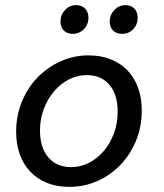

<svg xmlns="http://www.w3.org/2000/svg" viewBox="-20 -717 640 749"><path d="M251 12Q202 12 163.5 -3.5Q125 -19 98 -47.5Q71 -76 57 -115.5Q43 -155 43 -203Q43 -267 66 -322Q89 -377 128 -416.5Q167 -456 218 -478.5Q269 -501 325 -501Q374 -501 412.5 -485.5Q451 -470 478 -441.5Q505 -413 519 -373.5Q533 -334 533 -286Q533 -221 510 -166.5Q487 -112 448 -72Q409 -32 358 -10Q307 12 251 12ZM258 -65Q294 -65 326.5 -81.5Q359 -98 384 -127Q409 -156 424 -195.5Q439 -235 439 -281Q439 -348 407 -386Q375 -424 318 -424Q282 -424 249.5 -407.5Q217 -391 191.5 -361.5Q166 -332 151 -292.5Q136 -253 136 -208Q136 -141 168.5 -103Q201 -65 258 -65ZM263 -585Q243 -585 229.5 -597.5Q216 -610 216 -633Q216 -659 233.5 -678Q251 -697 277 -697Q298 -697 311.5 -684Q325 -671 325 -648Q325 -621 307 -603Q289 -585 263 -585ZM456 -585Q435 -585 421.5 -597.5Q408 -610 408 -633Q408 -659 426 -678Q444 -697 470 -697Q490 -697 503.5 -684Q517 -671 517 -648Q517 -621 499.5 -603Q482 -585 456 -585Z"/></svg>

Font: Source Code Pro Medium
Style: Italic
Weight: 500
Italic angle: -11°
Monospace: yes
Designer: Paul D. Hunt, Teo Tuominen
Foundry: Adobe Systems Incorporated
Version: Version 1.050;PS 1.000;hotconv 16.6.51;makeotf.lib2.5.65220